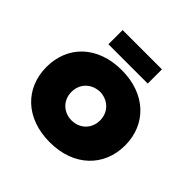

<svg xmlns="http://www.w3.org/2000/svg" viewBox="-154 -706 850 850"><g transform="rotate(45 271.0 -281.0)"><path d="M147.9 -481.9H394V-570.8H147.9ZM271 8.8C421.4 8.8 517.1 -85.9 517.1 -217.3C517.1 -348.6 421.4 -442.9 271 -442.9C119.1 -442.9 24.9 -348.6 24.9 -217.3C24.9 -85.9 119.1 8.8 271 8.8ZM271 -127.9C218.3 -128.4 181.2 -166 181.2 -217.3C181.2 -268.1 218.3 -305.7 271 -307.1C323.2 -305.7 360.4 -268.1 360.4 -217.3C360.4 -166 323.2 -128.4 271 -127.9Z"/></g></svg>

Font: Now Black
Style: Regular
Weight: 400
Designer: Alfredo Marco Pradil
Foundry: Alfredo Marco Pradil
Version: Version 1.200;hotconv 1.0.109;makeotfexe 2.5.65596